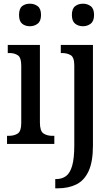

<svg xmlns="http://www.w3.org/2000/svg" viewBox="-20 -779 607 1039"><path d="M142 -637Q116 -637 99.5 -651Q83 -665 83 -698Q83 -732 99.5 -745.5Q116 -759 142 -759Q166 -759 184 -745.5Q202 -732 202 -698Q202 -665 184 -651Q166 -637 142 -637ZM18 0V-44H28Q57 -44 76 -56.5Q95 -69 95 -113V-424Q95 -467 77 -479.5Q59 -492 31 -492H22V-536H196V-116Q196 -70 215 -57Q234 -44 263 -44H274V0ZM429 -637Q404 -637 386.5 -651Q369 -665 369 -698Q369 -732 386.5 -745.5Q404 -759 429 -759Q453 -759 471 -745.5Q489 -732 489 -698Q489 -665 471 -651Q453 -637 429 -637ZM279 240V190H284Q315 190 337 174Q359 158 370.5 118Q382 78 382 8V-425Q382 -469 362.5 -480.5Q343 -492 315 -492H309V-536H483V8Q483 97 459 148Q435 199 392 219.5Q349 240 294 240Z"/></svg>

Font: Noto Serif Tamil Condensed Medium
Style: Regular
Weight: 500
Width: 3
Designer: Indian Type Foundry, Tom Grace, and the Monotype Design Team
Foundry: Monotype Imaging Inc.
Version: Version 2.004; ttfautohint (v1.8.4.7-5d5b)